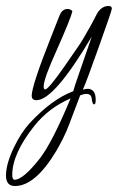

<svg xmlns="http://www.w3.org/2000/svg" viewBox="-99 -328 394 642"><path d="M-49 294Q-79 294 -79 259Q-79 221 -53 166Q-29 116 0 84Q38 43 74.5 16.5Q111 -10 146 -23Q148 -33 164 -78.5Q180 -124 208 -206Q82 7 23 7Q7 7 7 -8Q7 -24 23 -73Q39 -122 72 -205L100 -276Q109 -298 127 -298Q136 -298 143 -291Q140 -277 126.5 -244Q113 -211 90 -159Q47 -64 47 -39Q47 -29 52 -29Q63 -29 118 -108Q141 -142 157 -164.5Q173 -187 180 -200Q190 -217 200.5 -235.5Q211 -254 221 -274Q237 -308 264 -308Q275 -308 275 -299Q275 -293 231 -170Q212 -117 199 -81.5Q186 -46 178 -28Q186 -31 194 -31Q221 -31 221 6Q221 21 216 21Q210 21 208 4Q207 -14 190 -14Q181 -14 169 -9L133 86Q123 113 111.5 135.5Q100 158 89 177Q19 294 -49 294ZM-50 273Q-22 273 34 202Q76 148 137 1Q63 33 15 94Q-58 186 -58 257Q-58 273 -50 273Z"/></svg>

Font: Petemoss
Style: Regular
Weight: 400
Designer: Robert E. Leuschke
Foundry: Robert E. Leuschke
Version: Version 1.010; ttfautohint (v1.8.3)